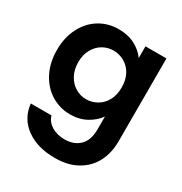

<svg xmlns="http://www.w3.org/2000/svg" viewBox="-191 -704 1060 1118"><g transform="rotate(30 339.0 -145.0)"><path d="M286 -563Q348 -563 395 -538.5Q442 -514 469 -475V-554H610V4Q610 81 579 141.5Q548 202 486 237.5Q424 273 336 273Q218 273 142.5 218Q67 163 57 68H196Q207 106 243.5 128.5Q280 151 332 151Q393 151 431 114.5Q469 78 469 4V-82Q442 -43 394.5 -17Q347 9 286 9Q216 9 158 -27Q100 -63 66.5 -128.5Q33 -194 33 -279Q33 -363 66.5 -428Q100 -493 157.5 -528Q215 -563 286 -563ZM469 -277Q469 -328 449 -364.5Q429 -401 395 -420.5Q361 -440 322 -440Q283 -440 250 -421Q217 -402 196.5 -365.5Q176 -329 176 -279Q176 -229 196.5 -191.5Q217 -154 250.5 -134Q284 -114 322 -114Q361 -114 395 -133.5Q429 -153 449 -189.5Q469 -226 469 -277Z"/></g></svg>

Font: MSTAGE SemiBold
Style: Regular
Weight: 600
Designer: Ninad Kale (Devanagari), Jonny Pinhorn (Latin)
Foundry: Indian Type Foundry
Version: 4.004